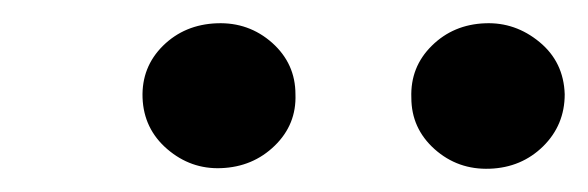

<svg xmlns="http://www.w3.org/2000/svg" viewBox="-20 -749 505 165"><path d="M102.5 -665Q101.6 -691.4 120.1 -709.7Q138.7 -728 166.5 -729Q193.8 -730 213.9 -712.2Q233.9 -694.3 233.9 -668Q234.9 -642.1 216.1 -623.8Q197.3 -605.5 169.9 -604.5Q144 -603.5 123.8 -620.8Q103.5 -638.2 102.5 -665ZM333.5 -665Q332.5 -691.4 351.1 -709.7Q369.6 -728 397 -729Q422.9 -730 443.6 -712.9Q464.4 -695.8 465.3 -668Q465.3 -641.6 446.8 -623.3Q428.2 -605 400.9 -604Q373.5 -603 353.5 -620.8Q333.5 -638.7 333.5 -665Z"/></svg>

Font: RobotoDraft
Style: Bold Italic
Weight: 700
Italic angle: -12°
Version: Version 2.001150; 2014